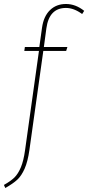

<svg xmlns="http://www.w3.org/2000/svg" viewBox="-59 -757 446 972"><path d="M274.9 -716.8Q189.9 -716.8 175.8 -613.8L163.1 -519H282.2L275.9 -499H160.2L89.8 2.9Q81.5 61 65.7 96.9Q49.8 132.8 28.6 152.6Q7.3 172.4 -32.2 194.8L-39.1 179.2Q-4.4 159.7 14.2 141.4Q32.7 123 46.6 90.1Q60.5 57.1 67.9 2.9L138.2 -499H64L66.9 -519H140.1L153.8 -617.2Q162.1 -674.8 194.1 -705.8Q226.1 -736.8 274.9 -736.8Q323.7 -736.8 367.2 -702.1L356.9 -686Q314.9 -716.8 274.9 -716.8Z"/></svg>

Font: Fira Sans Compressed Thin
Style: Italic
Weight: 100
Width: 3
Italic angle: -8°
Designer: Carrois Corporate & Edenspiekermann AG
Foundry: Carrois Corporate GbR & Edenspiekermann AG
Version: Version 4.203;PS 004.203;hotconv 1.0.88;makeotf.lib2.5.64775